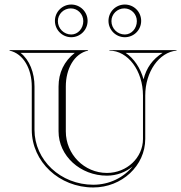

<svg xmlns="http://www.w3.org/2000/svg" viewBox="-20 -821 798 846"><path d="M471 -728C471 -758.9 496.5 -784 528 -784C558.4 -784 583 -758.9 583 -728C583 -695.4 559.3 -669 530 -669C497.4 -669 471 -695.4 471 -728ZM235 -728C235 -758.9 260.5 -784 292 -784C322.4 -784 347 -758.9 347 -728C347 -695.4 323.3 -669 294 -669C261.4 -669 235 -695.4 235 -728ZM458 -729C458 -689.3 490.3 -657 530 -657C570 -657 602 -689 602 -729C602 -769 570 -801 530 -801C490 -801 458 -769 458 -729ZM222 -729C222 -689.3 254.3 -657 294 -657C333.7 -657 366 -689.3 366 -729C366 -768.7 333.7 -801 294 -801C254.3 -801 222 -768.7 222 -729ZM620 -209V-400C620 -504.8 681 -591 758 -598V-600H462V-598C543.7 -598 610 -509.3 610 -400V-209C610 -126.2 538.9 -59 451.3 -59C351.2 -59 270 -141 270 -242V-440C270 -517.1 306.3 -584.5 368 -598V-600H22V-598C83.7 -584.5 120 -517.1 120 -440V-249C120 -108.5 241 5 391 5C517 5 620 -90.6 620 -209ZM564.5 -87.8C525 -38.8 461.9 -7 391 -7C247 -7 132 -115.8 132 -249V-440C132 -500.8 110.1 -557 70.6 -588H309.4C262.4 -551.2 238 -499.9 238 -440V-242C238 -134.4 333.6 -47 451.3 -47C494.5 -47 534.3 -62.5 564.5 -87.8ZM696.5 -588C652.6 -560.4 624.6 -521.7 612.5 -471.3C598.5 -522 569.5 -564.4 533.5 -588Z"/></svg>

Font: Sortefax
Style: Medium
Weight: 500
Designer: gluk
Foundry: gluk
Version: Version 0.261